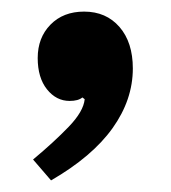

<svg xmlns="http://www.w3.org/2000/svg" viewBox="-20 -153 294 331"><path d="M125 -133Q163 -133 186 -106.5Q209 -80 209 -35Q209 19 174 68Q139 117 68 158L37 122Q73 92 98.5 65.5Q124 39 126 18L122 15Q115 21 100 21Q77 21 61 1Q45 -19 45 -53Q45 -88 67 -110.5Q89 -133 125 -133Z"/></svg>

Font: Domine
Style: Bold
Weight: 700
Designer: Pablo Impallari, Rodrigo Fuenzalida, Brenda Gallo
Foundry: Pablo Impallari, Rodrigo Fuenzalida, Brenda Gallo
Version: Version 2.000